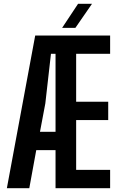

<svg xmlns="http://www.w3.org/2000/svg" viewBox="-20 -986 620 1006"><path d="M16 0 164.5 -800H557V-704H379V-453H547V-357H379V-96H557V0H271V-199.5H170L133.5 0ZM189.5 -295.5H271V-704H247L217.5 -444ZM305.5 -840 389 -966H462L375 -840Z"/></svg>

Font: Big Shoulders Display Thin
Style: Bold
Weight: 700
Version: Version 2.002